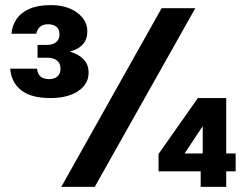

<svg xmlns="http://www.w3.org/2000/svg" viewBox="-20 -732 965 752"><path d="M177 -348Q101 -348 62.5 -379Q24 -410 20 -463H125Q127 -448 133 -439Q139 -430 149.5 -426Q160 -422 172 -422Q193 -422 205 -432.5Q217 -443 217 -463Q217 -484 203 -495Q189 -506 166 -506H127V-556H162Q186 -556 199.5 -566.5Q213 -577 213 -598Q213 -617 201 -627Q189 -637 168 -637Q149 -637 137.5 -627.5Q126 -618 122 -600H25Q27 -630 44 -656Q61 -682 94.5 -697Q128 -712 179 -712Q242 -712 282 -682.5Q322 -653 322 -609Q322 -578 304.5 -558.5Q287 -539 256 -531V-529Q289 -519 308 -499Q327 -479 327 -447Q327 -403 286.5 -375.5Q246 -348 177 -348ZM220 0 613 -700H745L351 0ZM766 0V-61H601V-129L755 -348H866V-131H903V-61H866V0ZM703 -131H774V-238Z"/></svg>

Font: DM Sans 10pt
Style: Bold
Weight: 700
Version: Version 4.004;gftools[0.9.30]